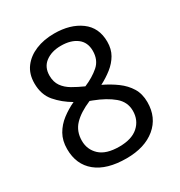

<svg xmlns="http://www.w3.org/2000/svg" viewBox="-173 -845 917 976"><g transform="rotate(-30 286.0 -357.0)"><path d="M285 -724Q379 -724 439 -680Q499 -636 499 -553Q499 -510 480.5 -478Q462 -446 431 -421.5Q400 -397 363 -378Q407 -357 443 -330.5Q479 -304 500.5 -269Q522 -234 522 -185Q522 -95 458.5 -42.5Q395 10 288 10Q173 10 111 -40.5Q49 -91 49 -182Q49 -231 69.5 -267Q90 -303 124 -329Q158 -355 197 -373Q145 -403 108.5 -445.5Q72 -488 72 -554Q72 -609 100 -646.5Q128 -684 176 -704Q224 -724 285 -724ZM284 -653Q229 -653 193.5 -626.5Q158 -600 158 -550Q158 -513 175.5 -488Q193 -463 223 -445.5Q253 -428 289 -412Q341 -434 376.5 -465Q412 -496 412 -550Q412 -600 377 -626.5Q342 -653 284 -653ZM135 -181Q135 -129 172 -94.5Q209 -60 286 -60Q359 -60 397.5 -94.5Q436 -129 436 -184Q436 -236 395 -270.5Q354 -305 286 -331L270 -337Q204 -309 169.5 -272.5Q135 -236 135 -181Z"/></g></svg>

Font: Noto Sans Syriac Eastern
Style: Regular
Weight: 400
Designer: Patrick Giasson and the Monotype Design Team
Foundry: Monotype Imaging Inc.
Version: Version 3.001; ttfautohint (v1.8.4.7-5d5b)